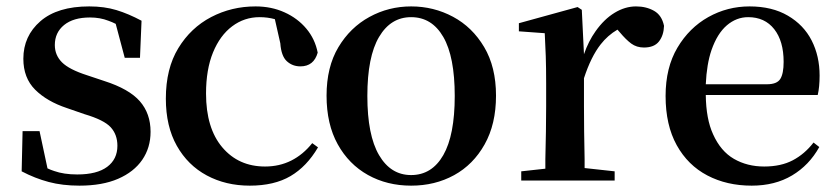

<svg xmlns="http://www.w3.org/2000/svg" viewBox="-20 -566 2630 602"><path d="M229 16.1Q175.8 16.1 132.8 4.6Q89.8 -6.8 47.9 -28.8L50.8 -154.8H104L128.9 -38.1Q139.2 -33.2 149.9 -29.8Q180.2 -19 222.2 -19Q284.2 -19 316.2 -43Q348.1 -66.9 348.1 -108.9Q348.1 -144 327.1 -167Q306.2 -189.9 245.1 -208L189.9 -227.1Q127 -248 90.1 -284.9Q53.2 -321.8 53.2 -381.8Q53.2 -453.1 106.7 -499.5Q160.2 -545.9 259.8 -545.9Q307.1 -545.9 345 -534.4Q382.8 -522.9 423.8 -501L418.9 -384.8H371.1L342.8 -491.2Q331.1 -497.1 319.8 -501Q293.9 -511.2 262.2 -511.2Q210 -511.2 180.9 -487.5Q151.9 -463.9 151.9 -424.8Q151.9 -393.1 174.3 -370.6Q196.8 -348.1 252.9 -330.1L307.1 -312Q384.8 -287.1 418.5 -248.5Q452.1 -210 452.1 -152.8Q452.1 -103 426 -64.9Q399.9 -26.9 350.3 -5.4Q300.8 16.1 229 16.1Z M763.2 16.1Q688 16.1 628.4 -15.9Q568.8 -47.9 534.4 -108.9Q500 -169.9 500 -256.8Q500 -351.1 539.1 -415Q578.1 -479 642.1 -512.5Q706.1 -545.9 781.2 -545.9Q831.1 -545.9 872.1 -527.3Q913.1 -508.8 940.4 -476.3Q967.8 -443.8 976.1 -400.9Q963.9 -357.9 921.9 -357.9Q897 -357.9 879.4 -374Q861.8 -390.1 858.9 -430.2L841.8 -505.9Q818.8 -512.2 793.9 -512.2Q746.1 -512.2 708 -483.6Q669.9 -455.1 647.9 -401.6Q626 -348.1 626 -272.9Q626 -164.1 677 -104Q728 -43.9 811 -43.9Q856 -43.9 893.1 -62.5Q930.2 -81.1 959 -117.2L977.1 -104Q941.9 -43.9 890.9 -13.9Q839.8 16.1 763.2 16.1Z M1269 16.1Q1193.8 16.1 1133.8 -17.3Q1073.7 -50.8 1038.8 -113.8Q1003.9 -176.8 1003.9 -266.1Q1003.9 -356 1041 -418Q1078.1 -480 1138.4 -512.9Q1198.7 -545.9 1269 -545.9Q1339.8 -545.9 1400.4 -513.4Q1460.9 -481 1498 -418.5Q1535.2 -356 1535.2 -266.1Q1535.2 -176.8 1499.5 -113.3Q1463.9 -49.8 1403.8 -16.8Q1343.8 16.1 1269 16.1ZM1269 -17.1Q1334 -17.1 1369.9 -79.6Q1405.8 -142.1 1405.8 -265.1Q1405.8 -388.2 1369.9 -450.2Q1334 -512.2 1269 -512.2Q1205.1 -512.2 1168.5 -450.2Q1131.8 -388.2 1131.8 -265.1Q1131.8 -142.1 1168.5 -79.6Q1205.1 -17.1 1269 -17.1Z M1614.3 0V-28.8L1689.9 -37.1Q1689.9 -50.8 1689.9 -66.9Q1690.9 -107.9 1691.7 -153.6Q1692.4 -199.2 1692.4 -232.9V-304.2Q1692.4 -355 1691.2 -389.9Q1689.9 -424.8 1688 -461.9L1606.9 -467.8V-493.2L1791 -543.9L1804.2 -535.2L1811 -396Q1825.2 -437 1847.2 -467.8Q1874 -505.9 1907 -525.9Q1939.9 -545.9 1974.1 -545.9Q2006.3 -545.9 2030.8 -532Q2055.2 -518.1 2062 -484.9Q2061 -455.1 2046.1 -436Q2031.2 -417 1999 -417Q1976.1 -417 1959.2 -429.4Q1942.4 -441.9 1923.3 -464.8L1916 -473.1Q1885.3 -455.1 1863.3 -426.8Q1833 -388.2 1811 -320.8V-232.9Q1811 -199.2 1811.5 -153.6Q1812 -107.9 1813 -66.9Q1813 -51.8 1813 -39.1L1907.2 -28.8V0Z M2336.9 16.1Q2258.8 16.1 2197.8 -15.9Q2136.7 -47.9 2101.8 -110.8Q2066.9 -173.8 2066.9 -265.1Q2066.9 -354 2104 -416.5Q2141.1 -479 2200.9 -512.5Q2260.7 -545.9 2330.1 -545.9Q2400.9 -545.9 2450.4 -516.8Q2500 -487.8 2524.9 -439Q2549.8 -390.1 2549.8 -329.1Q2549.8 -293 2543.9 -268.1H2192.9Q2193.8 -192.9 2215.8 -145Q2239.7 -91.8 2281.2 -67.9Q2322.8 -43.9 2376 -43.9Q2428.7 -43.9 2465.8 -63.5Q2502.9 -83 2530.8 -119.1L2548.8 -105Q2517.1 -47.9 2463.4 -15.9Q2409.7 16.1 2336.9 16.1ZM2192.9 -301.8H2384.8Q2416 -301.8 2426.5 -318.4Q2437 -335 2437 -372.1Q2437 -437 2407.5 -474.6Q2377.9 -512.2 2325.7 -512.2Q2289.1 -512.2 2259 -486.6Q2229 -460.9 2210.9 -409.2Q2195.8 -365.2 2192.9 -301.8Z"/></svg>

Font: Dream Han Serif CN W16
Style: Regular
Weight: 625
Designer: Adobe
Foundry: Pal3love
Version: Version 3.00; Sans 2.004; Serif 2.001